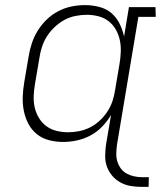

<svg xmlns="http://www.w3.org/2000/svg" viewBox="-20 -548 640 752"><path d="M536 184Q514 184 492.5 180.5Q471 177 452.5 167Q434 157 420.5 141.5Q407 126 399.5 106.5Q392 87 392 64.5Q392 42 395 20L415 -98Q401 -74 380.5 -52.5Q360 -31 334.5 -17.5Q309 -4 281.5 2Q254 8 227 8Q199 8 172 1Q145 -6 124.5 -22.5Q104 -39 91.5 -62.5Q79 -86 73.5 -113Q68 -140 69 -168.5Q70 -197 75 -226L92 -326Q96 -352 104.5 -378Q113 -404 127.5 -427.5Q142 -451 162.5 -471Q183 -491 208 -504Q233 -517 259.5 -522.5Q286 -528 312 -528Q341 -528 368.5 -521Q396 -514 416 -497Q436 -480 448 -456Q460 -432 466 -405L485 -520H589L590 -482H522L438 20Q436 36 435.5 52.5Q435 69 439.5 84Q444 99 453 111.5Q462 124 475.5 131.5Q489 139 505 142.5Q521 146 537 146H563L562 184ZM247 -30Q269 -30 291 -34.5Q313 -39 333.5 -49.5Q354 -60 371.5 -76.5Q389 -93 401.5 -112.5Q414 -132 421 -153.5Q428 -175 431 -197L448 -297Q452 -320 453 -344Q454 -368 449.5 -390Q445 -412 434 -431.5Q423 -451 406 -464.5Q389 -478 366.5 -484Q344 -490 320 -490Q298 -490 275.5 -485.5Q253 -481 232.5 -470Q212 -459 194 -442Q176 -425 163.5 -405Q151 -385 144 -363Q137 -341 134 -319L117 -219Q113 -196 112 -172.5Q111 -149 116 -127Q121 -105 132.5 -86Q144 -67 161.5 -54Q179 -41 201 -35.5Q223 -30 247 -30Z"/></svg>

Font: Iosevka Etoile Extralight
Style: Italic
Weight: 200
Italic angle: -9°
Designer: Belleve Invis
Foundry: Belleve Invis
Version: Version 22.1.2; ttfautohint (v1.8.4)